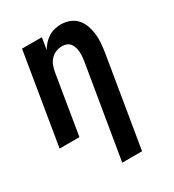

<svg xmlns="http://www.w3.org/2000/svg" viewBox="-180 -631 859 948"><g transform="rotate(-30 250.0 -156.5)"><path d="M236 215 324 -313Q326 -326 327 -339.5Q328 -353 327 -366Q326 -379 322 -391Q318 -403 311 -412.5Q304 -422 292 -427Q280 -432 267 -432Q249 -432 231.5 -425.5Q214 -419 201 -405Q188 -391 181.5 -374Q175 -357 172 -340L116 0H3L89 -520H202L191 -453Q200 -469 213 -483.5Q226 -498 242.5 -508.5Q259 -519 277.5 -523.5Q296 -528 313 -528Q340 -528 363.5 -519Q387 -510 403 -492Q419 -474 427.5 -450.5Q436 -427 439 -401.5Q442 -376 440 -350Q438 -324 434 -298L349 215Z"/></g></svg>

Font: Iosevka Custom
Style: Bold Italic
Weight: 700
Italic angle: -9°
Designer: Belleve Invis
Foundry: Belleve Invis
Version: Version 30.3.1; ttfautohint (v1.8.3)